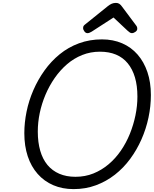

<svg xmlns="http://www.w3.org/2000/svg" viewBox="-20 -1287 1067 1326"><path d="M488 19Q411 19 348 -8Q285 -35 240 -86Q195 -137 171.5 -208Q148 -279 148 -367Q148 -440 163.5 -516Q179 -592 210.5 -664.5Q242 -737 287.5 -800.5Q333 -864 392.5 -912.5Q452 -961 525.5 -988Q599 -1015 684 -1015Q761 -1015 823.5 -988Q886 -961 930 -910.5Q974 -860 998 -789.5Q1022 -719 1022 -631Q1022 -553 1005.5 -475Q989 -397 957 -324.5Q925 -252 879 -189.5Q833 -127 773.5 -80.5Q714 -34 642.5 -7.5Q571 19 488 19ZM501 -66Q568 -66 625 -89Q682 -112 730 -152.5Q778 -193 815 -247Q852 -301 877 -363Q902 -425 915.5 -490.5Q929 -556 929 -620Q929 -695 912 -752.5Q895 -810 862 -850Q829 -890 781 -910Q733 -930 670 -930Q605 -930 547.5 -907Q490 -884 442.5 -843Q395 -802 357.5 -748Q320 -694 294 -632.5Q268 -571 254.5 -506.5Q241 -442 241 -378Q241 -304 258 -245.5Q275 -187 308 -147.5Q341 -108 389.5 -87Q438 -66 501 -66ZM584 -1058Q572 -1058 563 -1070Q554 -1082 554 -1093Q554 -1102 557 -1107Q560 -1112 565 -1116L724 -1244Q739 -1256 752 -1261.5Q765 -1267 781 -1267Q795 -1267 805 -1260Q815 -1253 823 -1241L921 -1110Q926 -1103 927 -1098Q928 -1093 928 -1088Q928 -1076 915 -1067Q902 -1058 892 -1058Q883 -1058 876 -1063Q869 -1068 861 -1075L764 -1166L614 -1069Q607 -1065 599.5 -1061.5Q592 -1058 584 -1058Z"/></svg>

Font: Playwrite TZ
Style: Regular
Weight: 400
Designer: Veronika Burian, José Scaglione
Foundry: TypeTogether
Version: Version 1.002